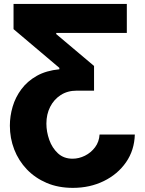

<svg xmlns="http://www.w3.org/2000/svg" viewBox="-20 -747 728 963"><path d="M656.2 -72.4H479.4Q477.3 -35.9 456.9 -8.5Q436.4 18.8 406.1 33.9Q375.7 49 344.1 49Q299.7 49 270.6 22Q241.5 -5 227.1 -45.6Q212.7 -86.3 212.7 -127.1Q212.7 -173.7 231.5 -210.9Q250.4 -248.2 284.4 -270.2Q318.5 -292.3 364.7 -292.3H451.7V-416.2L262.1 -576V-581.7H616.1V-727.3H47.9V-600.9L277.7 -406.6V-399.5Q211.6 -393.1 164.4 -366.5Q117.2 -339.8 87.4 -299.7Q57.5 -259.6 43.5 -212.2Q29.5 -164.8 29.5 -116.8Q29.5 -54 51.3 2.5Q73.2 58.9 114.5 102.3Q155.9 145.6 214.1 170.5Q272.4 195.3 345.5 195.3Q430.8 195.3 500.5 161.2Q570.3 127.1 612.2 66.8Q654.1 6.4 656.2 -72.4Z"/></svg>

Font: Inter UI Extra Bold
Style: Regular
Weight: 800
Designer: Rasmus Andersson
Foundry: rsms
Version: 3.2;8d6f07862